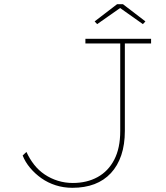

<svg xmlns="http://www.w3.org/2000/svg" viewBox="-20 -885 790 915"><path d="M325 10Q283 10 245.5 -2Q208 -14 177.5 -35.5Q147 -57 123.5 -85Q100 -113 88 -144L106 -161Q121 -128 142.5 -100.5Q164 -73 193 -53.5Q222 -34 256 -23.5Q290 -13 327 -13Q394 -13 445 -41Q496 -69 524.5 -124Q553 -179 553 -261V-678H387V-700H700V-678H575V-261Q575 -196 558 -145.5Q541 -95 508.5 -60Q476 -25 430 -7.5Q384 10 325 10ZM443 -770 431 -783 538 -865H566L673 -783L661 -770L545 -852H560Z"/></svg>

Font: Lexend Tera Thin
Style: Regular
Weight: 250
Version: Version 1.007